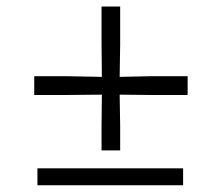

<svg xmlns="http://www.w3.org/2000/svg" viewBox="-20 -552 660 572"><path d="M282.5 -104V-176.5L283.5 -270L176 -269H82V-325H176L283.5 -323L282.5 -420V-532.5H338V-420L336.5 -323L430 -325H539V-269H430L336.5 -270L338 -176.5V-104ZM91.5 0V-50.5H525.5V0Z"/></svg>

Font: Merriweather 96pt
Style: Regular
Weight: 400
Version: Version 2.100